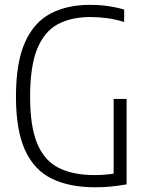

<svg xmlns="http://www.w3.org/2000/svg" viewBox="-20 -769 604 794"><path d="M374 5.5Q266.5 5.5 193.5 -30.5Q120.5 -66.5 83.2 -148.8Q46 -231 46 -369Q46 -510 83 -593.2Q120 -676.5 188.8 -712.8Q257.5 -749 353 -749Q426.5 -749 493.5 -729.5V-678Q456.5 -689.5 422.2 -694Q388 -698.5 353.5 -698.5Q274.5 -698.5 219 -668.8Q163.5 -639 134 -567.2Q104.5 -495.5 104.5 -368.5Q104.5 -245.5 134.2 -174.8Q164 -104 223.2 -74.5Q282.5 -45 371 -45Q413.5 -45 450 -51V-360H503.5V-6.5Q466 0 435.2 2.8Q404.5 5.5 374 5.5Z"/></svg>

Font: Encode Sans Condensed Light
Style: Regular
Weight: 300
Width: 3
Designer: Multiple Designers
Foundry: Impallari Type
Version: Version 3.000; ttfautohint (v1.8.3) -l 8 -r 50 -G 200 -x 14 